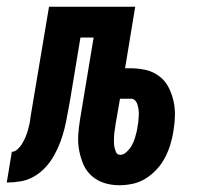

<svg xmlns="http://www.w3.org/2000/svg" viewBox="-66 -540 586 568"><path d="M287 8Q264 8 243 1.5Q222 -5 205.5 -19.5Q189 -34 180.5 -54Q172 -74 168 -96Q164 -118 165.5 -141Q167 -164 171 -188L211 -429H172L141 -242Q137 -222 133.5 -201.5Q130 -181 125 -160.5Q120 -140 112.5 -120Q105 -100 94.5 -81Q84 -62 69 -45.5Q54 -29 35 -18Q16 -7 -5 -3.5Q-26 0 -46 0L-31 -91Q-22 -91 -14 -98.5Q-6 -106 -0.5 -115Q5 -124 9 -133.5Q13 -143 16 -153Q19 -163 21 -172.5Q23 -182 24 -192L79 -520H334L304 -338H321Q344 -338 365.5 -333Q387 -328 404.5 -315Q422 -302 432 -283Q442 -264 447 -242.5Q452 -221 451.5 -198Q451 -175 447 -152Q444 -132 438 -112.5Q432 -93 422.5 -74.5Q413 -56 398.5 -40Q384 -24 366 -12.5Q348 -1 327.5 3.5Q307 8 288 8ZM290 -82Q298 -82 305.5 -88Q313 -94 318.5 -101.5Q324 -109 327.5 -117Q331 -125 333.5 -133Q336 -141 338 -149.5Q340 -158 341 -166V-167Q343 -175 343.5 -183Q344 -191 344.5 -199Q345 -207 344 -214.5Q343 -222 341 -229.5Q339 -237 334 -242.5Q329 -248 321 -248H289L276 -173Q275 -164 273.5 -155.5Q272 -147 271.5 -138.5Q271 -130 271 -121.5Q271 -113 272.5 -105Q274 -97 277.5 -89.5Q281 -82 290 -82Z"/></svg>

Font: Iosevka Curly Extrabold
Style: Italic
Weight: 800
Italic angle: -9°
Monospace: yes
Designer: Belleve Invis
Foundry: Belleve Invis
Version: Version 22.1.2; ttfautohint (v1.8.4)